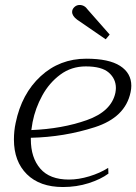

<svg xmlns="http://www.w3.org/2000/svg" viewBox="-20 -742 548 772"><path d="M270 -694Q270 -705 279 -713.5Q288 -722 300 -722Q320 -722 333 -703L421 -603L405 -584L290 -663Q270 -678 270 -694ZM508 -397Q508 -385 505 -371Q484 -270 361 -230.5Q238 -191 104 -188V-182Q104 -108 142 -64Q180 -20 257 -20Q296 -20 339 -33Q382 -46 415 -67L416 -44Q385 -21 336.5 -5.5Q288 10 233 10Q140 10 88 -41.5Q36 -93 36 -181Q36 -216 43 -248Q67 -365 143.5 -435.5Q220 -506 327 -506Q418 -506 463 -477Q508 -448 508 -397ZM446 -388Q446 -425 417.5 -450Q389 -475 325 -475Q267 -475 222.5 -442Q178 -409 150 -358Q122 -307 111 -251Q107 -229 106 -219Q230 -224 329 -259Q428 -294 444 -369Q446 -381 446 -388Z"/></svg>

Font: Trirong Light
Style: Italic
Weight: 300
Italic angle: -12°
Designer: Katatrad Team
Foundry: CadsonDemak
Version: Version 1.001